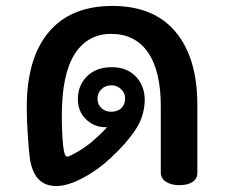

<svg xmlns="http://www.w3.org/2000/svg" viewBox="-20 -621 759 646"><path d="M644 -268V-40Q644 -20 628 -9Q612 2 583 2Q556 2 538.5 -9.5Q521 -21 521 -40V-264Q521 -382 478 -444.5Q435 -507 354 -507Q275 -507 231.5 -439.5Q188 -372 188 -231Q188 -175 192 -134.5Q196 -94 206 -94Q212 -94 237 -108Q262 -122 287 -142Q327 -177 340 -193H330Q294 -195 268 -221Q242 -247 242 -287Q242 -334 273 -364.5Q304 -395 356 -395Q406 -395 436 -364.5Q466 -334 467 -287Q467 -232 436.5 -185.5Q406 -139 353 -90Q308 -48 257.5 -21.5Q207 5 169 5Q98 5 82 -79Q77 -110 73.5 -165Q70 -220 70 -260Q70 -425 144 -513Q218 -601 358 -601Q498 -601 571 -513.5Q644 -426 644 -268ZM354 -245Q375 -245 388 -257Q401 -269 401 -290Q401 -308 387.5 -321Q374 -334 355 -334Q334 -334 321 -320.5Q308 -307 308 -289Q308 -269 321.5 -257Q335 -245 354 -245Z"/></svg>

Font: Mali SemiBold
Style: Regular
Weight: 600
Designer: Kitiyaporn Chalermlarp | Katatrad Aksorn Co.,Ltd.
Foundry: Cadson Demak Co.,Ltd.
Version: Version 1.000; ttfautohint (v1.6)